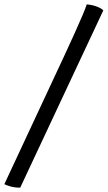

<svg xmlns="http://www.w3.org/2000/svg" viewBox="-42 -771 495 883"><path d="M51 92Q26 92 6.5 86.5Q-13 81 -22 76L253 -513Q282 -575 302.5 -621Q323 -667 337 -699.5Q351 -732 357 -751Q386 -748 406.5 -739.5Q427 -731 433 -723Z"/></svg>

Font: Texturina Medium 12pt SemiBold
Style: Italic
Weight: 600
Italic angle: -11°
Version: Version 1.002